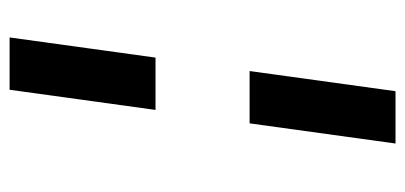

<svg xmlns="http://www.w3.org/2000/svg" viewBox="-242 -550 844 400"><g transform="rotate(-90 180.0 -350.0)"><path d="M302 -752 260 -448H151L193 -752ZM232 -252 190 52H81L123 -252Z"/></g></svg>

Font: Pathway Extreme 8pt Thin 12pt ExtraBold
Style: Italic
Weight: 800
Italic angle: -8°
Version: Version 1.001;gftools[0.9.26]